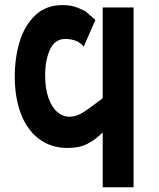

<svg xmlns="http://www.w3.org/2000/svg" viewBox="-20 -580 640 774"><path d="M39.5 -271.5Q39.5 -347.5 59.5 -413Q79.5 -478.5 122.8 -519Q166 -559.5 232 -559.5Q268 -559.5 294.8 -548.2Q321.5 -537 326.2 -533.2Q331 -529.5 364.5 -499.5L317.5 -392Q301.5 -410.5 282.2 -416.8Q263 -423 242.5 -423Q202 -423 182 -381Q162 -339 162 -276Q162 -224 175 -186.2Q188 -148.5 210.5 -129Q233 -109.5 260.5 -109.5Q284.5 -109.5 307.8 -122.8Q331 -136 368 -164.5L394 -184V-550H518.5V175H394V-46Q365.5 -17.5 333 -0.5Q300.5 16.5 253 16.5Q185 16.5 136.8 -20.2Q88.5 -57 64 -122Q39.5 -187 39.5 -271.5Z"/></svg>

Font: JuliaMono ExtraBold
Style: Regular
Weight: 800
Monospace: yes
Designer: cormullion
Foundry: corm
Version: Version 0.055; ttfautohint (v1.8.4)